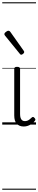

<svg xmlns="http://www.w3.org/2000/svg" viewBox="-20 -1111 341 1712"><path d="M192 17Q171 17 155.5 10.5Q140 4 129 -8Q118 -20 112.5 -38.5Q107 -57 107 -82V-496Q107 -506 113 -510.5Q119 -515 132 -515Q146 -515 152.5 -510.5Q159 -506 159 -496V-94Q159 -74 163.5 -60Q168 -46 177.5 -38.5Q187 -31 202 -31Q213 -31 223 -34.5Q233 -38 243 -45.5Q253 -53 263 -63Q269 -69 275.5 -68Q282 -67 288 -59Q293 -54 295 -48Q297 -42 292 -35Q281 -20 264.5 -8Q248 4 229.5 10.5Q211 17 192 17ZM169 -623Q166 -623 162.5 -625Q159 -627 156 -632L25 -793Q22 -797 20.5 -800Q19 -803 19 -807Q19 -814 25.5 -820.5Q32 -827 40.5 -832Q49 -837 55 -837Q65 -837 72 -827L191 -659Q194 -654 195 -651.5Q196 -649 196 -647Q196 -639 186 -631Q176 -623 169 -623ZM0 571H301V581H0ZM0 -20H301V0H0ZM0 -505H301V-500H0ZM0 -1091H301V-1081H0Z"/></svg>

Font: Playwrite PT Guides
Style: Regular
Weight: 400
Designer: Veronika Burian, José Scaglione
Foundry: TypeTogether
Version: Version 1.003